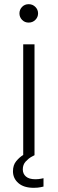

<svg xmlns="http://www.w3.org/2000/svg" viewBox="-20 -742 276 918"><path d="M117 -634Q98 -634 85.5 -647Q73 -660 73 -678Q73 -696 85.5 -709Q98 -722 117 -722Q136 -722 149 -709Q162 -696 162 -678Q162 -660 149 -647Q136 -634 117 -634ZM141 156Q94 156 68 133.5Q42 111 42 77Q42 47 58 28Q74 9 91 -1V-530H145V0Q145 0 131 7.5Q117 15 103 30Q89 45 89 68Q89 89 104 102Q119 115 149 115Q164 115 176 112.5Q188 110 188 110V150Q188 150 174.5 153Q161 156 141 156Z"/></svg>

Font: Be Vietnam Pro ExtraLight
Style: Regular
Weight: 200
Designer: Lam Bao, Tony Le, Vietanh Nguyen
Foundry: Yellow Type Foundry
Version: Version 1.002; ttfautohint (v1.8.3)